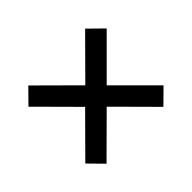

<svg xmlns="http://www.w3.org/2000/svg" viewBox="-106 -692 812 812"><g transform="rotate(45 300.0 -286.0)"><path d="M130 -52 66 -115 236 -286 66 -455 130 -520 300 -350 470 -520 534 -455 364 -286 534 -115 470 -52 300 -221Z"/></g></svg>

Font: Nunito Sans 6pt
Style: Bold
Weight: 700
Version: Version 3.101;gftools[0.9.27]